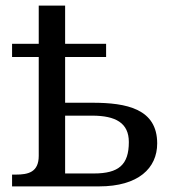

<svg xmlns="http://www.w3.org/2000/svg" viewBox="-20 -664 635 684"><path d="M23 0H333C473 0 540 -65 540 -153C540 -276 432 -298 309 -298H212V-461H358V-508H212V-644H118V-508H23V-461H118V-109C118 -50 80 -42 36 -42H23ZM314 -46H212V-252H308C392 -252 439 -226 439 -158C439 -77 403 -46 314 -46Z"/></svg>

Font: Noto Serif
Style: Regular
Weight: 400
Designer: Monotype Design Team
Foundry: Monotype Imaging Inc.
Version: Version 2.015